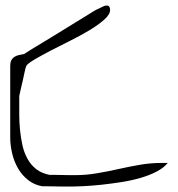

<svg xmlns="http://www.w3.org/2000/svg" viewBox="-20 -685 653 706"><path d="M68.4 -486.3Q77.1 -492.2 97.7 -504.9Q118.2 -517.6 144.5 -533.2Q170.9 -548.8 199.7 -566.9Q228.5 -585 254.4 -600.6Q280.3 -616.2 301.3 -629.4Q322.3 -642.6 332 -648.4Q335 -649.4 340.8 -652.3Q346.7 -655.3 352.1 -657.7Q357.4 -660.2 361.3 -662.1Q365.2 -664.1 367.2 -664.1Q378.9 -666 381.8 -660.6Q384.8 -655.3 384.8 -648.4Q384.8 -631.8 363.3 -612.8Q341.8 -593.8 309.6 -574.2Q277.3 -554.7 238.8 -535.6Q200.2 -516.6 166.5 -499Q132.8 -481.4 107.9 -466.8Q83 -452.1 77.1 -443.4Q74.2 -437.5 70.8 -421.4Q67.4 -405.3 63.5 -387.7Q59.6 -370.1 55.7 -354.5Q51.8 -338.9 50.8 -332V-313.5Q50.8 -291 50.8 -263.2Q50.8 -235.4 53.7 -206.5Q56.6 -177.7 62.5 -150.9Q68.4 -124 81.1 -101.1Q93.8 -78.1 113.3 -63Q132.8 -47.9 162.1 -42Q167 -42 180.7 -42Q194.3 -42 209 -41.5Q223.6 -41 236.8 -41Q250 -41 255.9 -41Q296.9 -41 336.9 -47.9Q377 -54.7 416 -63.5Q455.1 -72.3 494.6 -79.1Q534.2 -85.9 575.2 -85.9Q578.1 -85.9 585.9 -85.9Q593.8 -85.9 596.7 -85.9Q583 -68.4 557.1 -54.7Q531.2 -41 498 -31.2Q464.8 -21.5 427.7 -15.6Q390.6 -9.8 355 -5.9Q319.3 -2 287.6 -0.5Q255.9 1 235.4 1Q229.5 1 215.3 1Q201.2 1 185.5 0.5Q169.9 0 155.8 0Q141.6 0 135.7 0Q106.4 -4.9 84 -22.5Q61.5 -40 46.9 -64.9Q32.2 -89.8 24.9 -120.1Q17.6 -150.4 17.6 -179.7V-443.4Q17.6 -455.1 21.5 -462.9Q25.4 -470.7 32.7 -475.6Q40 -480.5 48.8 -482.4Q57.6 -484.4 68.4 -486.3Z"/></svg>

Font: Zeyada
Style: Regular
Weight: 400
Version: Version 1.002 2010